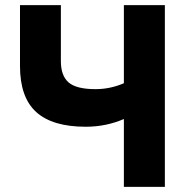

<svg xmlns="http://www.w3.org/2000/svg" viewBox="-20 -730 732 750"><path d="M463.9 0V-265.1Q394 -234.9 314.9 -234.9Q185.1 -234.9 121.6 -292.2Q58.1 -349.6 58.1 -472.2V-710H217.8V-491.2Q217.8 -434.1 248 -408Q278.3 -381.8 353 -381.8Q410.2 -381.8 463.9 -404.8V-710H624V0Z"/></svg>

Font: Raleway-v4020 ExtraBold
Style: Regular
Weight: 800
Designer: Matt McInerney, Pablo Impallari, Rodrigo Fuenzalida
Foundry: Matt McInerney, Pablo Impallari, Rodrigo Fuenzalida
Version: Version 4.020;PS 004.020;hotconv 1.0.88;makeotf.lib2.5.64775